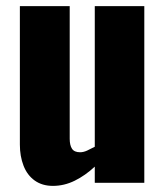

<svg xmlns="http://www.w3.org/2000/svg" viewBox="-20 -598 544 628"><path d="M153 10Q118 10 93.5 -7.5Q69 -25 57 -56Q45 -87 45 -125V-578H208V-144Q208 -123 215.5 -111.5Q223 -100 242 -100Q253 -100 265 -105.5Q277 -111 290 -118V-578H452V0H290V-53Q259 -24 224.5 -7Q190 10 153 10Z"/></svg>

Font: Oswald
Style: Bold
Weight: 700
Designer: Vernon Adams
Foundry: Vernon Adams
Version: Version 4.103;gftools[0.9.33.dev8+g029e19f]